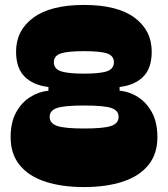

<svg xmlns="http://www.w3.org/2000/svg" viewBox="-20 -754 679 777"><path d="M320 3Q230 3 163 -19Q96 -41 59.5 -86Q23 -131 23 -199Q23 -258 44.5 -298Q66 -338 101 -360.5Q136 -383 176 -387V-402Q115 -409 80 -443.5Q45 -478 45 -545Q45 -631 115 -682.5Q185 -734 320 -734Q455 -734 524.5 -682.5Q594 -631 594 -545Q594 -478 559.5 -443.5Q525 -409 464 -402V-387Q505 -383 539.5 -360.5Q574 -338 595.5 -298Q617 -258 617 -199Q617 -131 580.5 -86Q544 -41 477 -19Q410 3 320 3ZM198 -502Q198 -476 225.5 -466Q253 -456 320 -456Q387 -456 414 -466Q441 -476 441 -502Q441 -528 414 -537.5Q387 -547 320 -547Q253 -547 225.5 -537.5Q198 -528 198 -502ZM181 -281Q181 -255 211 -244.5Q241 -234 320 -234Q401 -234 430.5 -244.5Q460 -255 460 -281Q460 -307 430.5 -317Q401 -327 320 -327Q241 -327 211 -317Q181 -307 181 -281Z"/></svg>

Font: Bagel Fat One
Style: Regular
Weight: 400
Designer: Kyung-won Kim
Foundry: JAMO
Version: Version 1.000; ttfautohint (v1.8.4.7-5d5b);gftools[0.9.28]